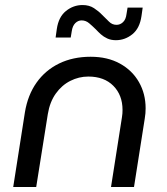

<svg xmlns="http://www.w3.org/2000/svg" viewBox="-20 -750 670 770"><path d="M33 0 79.8 -299Q91.2 -368.8 126.6 -418.7Q162 -468.6 217.4 -495.5Q272.8 -522.4 343.6 -522.4Q411.2 -522.4 460.8 -495.1Q510.4 -467.8 537.2 -420.8Q564 -373.8 564 -315.6Q564 -306.2 563.2 -295.4Q562.4 -284.6 560.4 -273.6L517.4 0H425.2L469 -279.4Q470.4 -287.4 470.9 -294.7Q471.4 -302 471.4 -309Q471.4 -368.6 434.6 -405.8Q397.8 -443 334.2 -443Q296.4 -443 262.1 -425.7Q227.8 -408.4 203.8 -374.8Q179.8 -341.2 171.8 -292.6L125.2 0ZM444.6 -588.8Q425.2 -588.8 410.3 -595.7Q395.4 -602.6 384.5 -612.4Q373.6 -622.2 364.8 -631.8Q350.8 -645.6 337.4 -656.9Q324 -668.2 307.4 -668.2Q293.2 -668.2 282.1 -657.4Q271 -646.6 267.8 -625L263.6 -599.4H203L207.8 -633.4Q214.8 -682 244.5 -705.9Q274.2 -729.8 311 -729.8Q338 -729.8 357.1 -717.2Q376.2 -704.6 389.2 -690.8Q404.4 -676.4 417 -663.4Q429.6 -650.4 447.4 -650.4Q462 -650.4 473.4 -661.2Q484.8 -672 487.4 -694L491.6 -719.6H552.2L547.4 -685.6Q540.4 -636.6 510.9 -612.7Q481.4 -588.8 444.6 -588.8Z"/></svg>

Font: MuseoModerno Thin
Style: Italic
Weight: 100
Italic angle: -9°
Designer: Pablo Cosgaya, Héctor Gatti, Marcela Romero, and the Authors of The MuseoModerno Project.
Foundry: Omnibus-Type Team
Version: Version 1.003